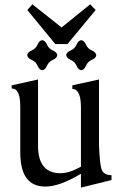

<svg xmlns="http://www.w3.org/2000/svg" viewBox="-20 -857 576 892"><path d="M356 14.6V-49.8Q256.8 9.8 190.9 9.8Q74.2 9.8 74.2 -147.9V-361.8Q74.2 -445.8 35.6 -445.8H34.2V-460.4L156.7 -487.8V-179.7Q156.7 -52.2 261.2 -52.2Q301.3 -52.2 356 -82.5V-357.9Q356 -443.4 316.4 -443.8L315.9 -460.4L439.9 -487.8V-186Q442.9 -99.6 451.4 -71.8Q460 -43.9 498 -43V-20.5ZM357.4 -530.8Q343.8 -532.2 335.7 -551.5Q327.6 -570.8 308.3 -578.9Q289.1 -586.9 287.6 -600.6Q289.1 -614.3 308.3 -622.6Q327.6 -630.9 335.7 -649.9Q343.8 -668.9 357.4 -670.4Q371.1 -668.9 379.4 -649.9Q387.7 -630.9 406.7 -622.6Q425.8 -614.3 427.2 -600.6Q425.8 -586.9 406.7 -578.9Q387.7 -570.8 379.4 -551.5Q371.1 -532.2 357.4 -530.8ZM176.3 -530.8Q162.6 -532.2 154.5 -551.5Q146.5 -570.8 127.2 -578.9Q107.9 -586.9 106.4 -600.6Q107.9 -614.3 127.2 -622.6Q146.5 -630.9 154.5 -649.9Q162.6 -668.9 176.3 -670.4Q189.9 -668.9 198.2 -649.9Q206.5 -630.9 225.6 -622.6Q244.6 -614.3 246.1 -600.6Q244.6 -586.9 225.6 -578.9Q206.5 -570.8 198.2 -551.5Q189.9 -532.2 176.3 -530.8ZM293.5 -652.3H236.8L106.9 -810.5L130.4 -836.9L266.1 -729.5L398.9 -836.9L424.3 -810.5Z"/></svg>

Font: Kelvinch
Style: Regular
Weight: 400
Designer: Paul James MIller
Foundry: High-Logic / Made with FontCreator
Version: Version 3.30 September 23, 2016